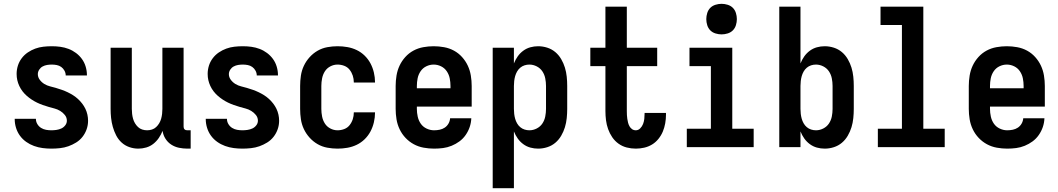

<svg xmlns="http://www.w3.org/2000/svg" viewBox="-20 -770 5540 1005"><path d="M249 8Q226 8 203 5Q180 2 158 -6Q136 -14 117 -27.5Q98 -41 84.5 -59.5Q71 -78 64 -100.5Q57 -123 57 -146V-148H168V-147Q168 -133 175.5 -120.5Q183 -108 195 -100.5Q207 -93 221 -90.5Q235 -88 249 -88Q262 -88 275.5 -90Q289 -92 301 -97.5Q313 -103 321.5 -114Q330 -125 330 -138Q330 -155 319.5 -168Q309 -181 295 -189.5Q281 -198 265.5 -202Q250 -206 234.5 -210.5Q219 -215 203.5 -220.5Q188 -226 173.5 -233Q159 -240 145.5 -249Q132 -258 120 -268.5Q108 -279 98 -292Q88 -305 81 -320Q74 -335 70.5 -350.5Q67 -366 67 -383Q67 -405 73.5 -426Q80 -447 93.5 -465Q107 -483 125.5 -495.5Q144 -508 164.5 -515.5Q185 -523 207 -525.5Q229 -528 251 -528Q274 -528 296 -525Q318 -522 339 -514Q360 -506 378 -492.5Q396 -479 409 -461Q422 -443 428.5 -421Q435 -399 435 -377V-375H324Q324 -388 317.5 -400Q311 -412 300.5 -419.5Q290 -427 277 -429.5Q264 -432 251 -432Q239 -432 226.5 -430Q214 -428 203 -422Q192 -416 185 -405Q178 -394 178 -382Q178 -366 188 -352.5Q198 -339 212 -330.5Q226 -322 242 -318Q258 -314 273.5 -309.5Q289 -305 304.5 -299.5Q320 -294 334.5 -287Q349 -280 362.5 -271.5Q376 -263 388 -252Q400 -241 410 -228Q420 -215 427 -200.5Q434 -186 437.5 -170Q441 -154 441 -138Q441 -115 433.5 -93.5Q426 -72 412 -54Q398 -36 378.5 -24Q359 -12 338 -4.5Q317 3 294 5.5Q271 8 249 8Z M704 8Q680 8 657 0Q634 -8 616.5 -24Q599 -40 588 -61.5Q577 -83 570.5 -106Q564 -129 561.5 -152.5Q559 -176 559 -200V-520H670V-200Q670 -187 671.5 -174Q673 -161 676.5 -148.5Q680 -136 686.5 -125Q693 -114 702.5 -105Q712 -96 724.5 -92Q737 -88 750 -88Q763 -88 775.5 -92Q788 -96 797.5 -105Q807 -114 813.5 -125Q820 -136 823.5 -148.5Q827 -161 828.5 -174Q830 -187 830 -200V-520H941V-108Q941 -104 942 -100Q943 -96 946 -93Q949 -90 953 -89Q957 -88 961 -88H978V8H961Q939 8 917 3.5Q895 -1 876.5 -13Q858 -25 846 -44Q834 -63 831 -85Q823 -65 811 -47.5Q799 -30 782.5 -17Q766 -4 745.5 2Q725 8 704 8Z M1249 8Q1226 8 1203 5Q1180 2 1158 -6Q1136 -14 1117 -27.5Q1098 -41 1084.5 -59.5Q1071 -78 1064 -100.5Q1057 -123 1057 -146V-148H1168V-147Q1168 -133 1175.5 -120.5Q1183 -108 1195 -100.5Q1207 -93 1221 -90.5Q1235 -88 1249 -88Q1262 -88 1275.5 -90Q1289 -92 1301 -97.5Q1313 -103 1321.5 -114Q1330 -125 1330 -138Q1330 -155 1319.5 -168Q1309 -181 1295 -189.5Q1281 -198 1265.5 -202Q1250 -206 1234.5 -210.5Q1219 -215 1203.5 -220.5Q1188 -226 1173.5 -233Q1159 -240 1145.5 -249Q1132 -258 1120 -268.5Q1108 -279 1098 -292Q1088 -305 1081 -320Q1074 -335 1070.5 -350.5Q1067 -366 1067 -383Q1067 -405 1073.5 -426Q1080 -447 1093.5 -465Q1107 -483 1125.5 -495.5Q1144 -508 1164.5 -515.5Q1185 -523 1207 -525.5Q1229 -528 1251 -528Q1274 -528 1296 -525Q1318 -522 1339 -514Q1360 -506 1378 -492.5Q1396 -479 1409 -461Q1422 -443 1428.5 -421Q1435 -399 1435 -377V-375H1324Q1324 -388 1317.5 -400Q1311 -412 1300.5 -419.5Q1290 -427 1277 -429.5Q1264 -432 1251 -432Q1239 -432 1226.5 -430Q1214 -428 1203 -422Q1192 -416 1185 -405Q1178 -394 1178 -382Q1178 -366 1188 -352.5Q1198 -339 1212 -330.5Q1226 -322 1242 -318Q1258 -314 1273.5 -309.5Q1289 -305 1304.5 -299.5Q1320 -294 1334.5 -287Q1349 -280 1362.5 -271.5Q1376 -263 1388 -252Q1400 -241 1410 -228Q1420 -215 1427 -200.5Q1434 -186 1437.5 -170Q1441 -154 1441 -138Q1441 -115 1433.5 -93.5Q1426 -72 1412 -54Q1398 -36 1378.5 -24Q1359 -12 1338 -4.5Q1317 3 1294 5.5Q1271 8 1249 8Z M1747 8Q1720 8 1693 3Q1666 -2 1642.5 -15.5Q1619 -29 1600.5 -49.5Q1582 -70 1570.5 -94.5Q1559 -119 1555 -146Q1551 -173 1551 -200V-320Q1551 -347 1555 -374Q1559 -401 1570.5 -425.5Q1582 -450 1600.5 -470.5Q1619 -491 1642.5 -504.5Q1666 -518 1693 -523Q1720 -528 1747 -528Q1773 -528 1798.5 -523.5Q1824 -519 1847 -508Q1870 -497 1888.5 -479Q1907 -461 1919 -438.5Q1931 -416 1937 -390.5Q1943 -365 1943 -340V-338H1832V-339Q1832 -357 1826.5 -374Q1821 -391 1810 -405Q1799 -419 1782 -425.5Q1765 -432 1747 -432Q1727 -432 1709 -422.5Q1691 -413 1680.5 -396.5Q1670 -380 1666 -360Q1662 -340 1662 -320V-200Q1662 -180 1666 -160Q1670 -140 1680.5 -123.5Q1691 -107 1709 -97.5Q1727 -88 1747 -88Q1765 -88 1782 -94.5Q1799 -101 1810 -115Q1821 -129 1826.5 -146Q1832 -163 1832 -181V-182H1943V-180Q1943 -155 1937 -129.5Q1931 -104 1919 -81.5Q1907 -59 1888.5 -41Q1870 -23 1847 -12Q1824 -1 1798.5 3.5Q1773 8 1747 8Z M2252 8Q2225 8 2197.5 3Q2170 -2 2146 -15Q2122 -28 2103 -48Q2084 -68 2072 -93Q2060 -118 2055.5 -145.5Q2051 -173 2051 -200V-320Q2051 -347 2055.5 -374.5Q2060 -402 2071.5 -426.5Q2083 -451 2101.5 -471.5Q2120 -492 2144 -505Q2168 -518 2195.5 -523Q2223 -528 2250 -528Q2277 -528 2304.5 -523Q2332 -518 2356 -505Q2380 -492 2398.5 -471.5Q2417 -451 2428.5 -426.5Q2440 -402 2444.5 -374.5Q2449 -347 2449 -320V-212H2162V-200Q2162 -180 2166.5 -159.5Q2171 -139 2182.5 -122.5Q2194 -106 2213 -97Q2232 -88 2252 -88Q2267 -88 2281.5 -91Q2296 -94 2308 -102Q2320 -110 2327.5 -123Q2335 -136 2336 -151H2447Q2446 -127 2438.5 -105Q2431 -83 2417.5 -63.5Q2404 -44 2385 -30Q2366 -16 2344 -7Q2322 2 2299 5Q2276 8 2252 8ZM2162 -308H2338V-320Q2338 -340 2334 -360Q2330 -380 2318.5 -397Q2307 -414 2288.5 -423Q2270 -432 2250 -432Q2230 -432 2211.5 -423Q2193 -414 2181.5 -397Q2170 -380 2166 -360Q2162 -340 2162 -320Z M2559 215V-520H2670V-438Q2678 -458 2690 -475Q2702 -492 2719 -504.5Q2736 -517 2756 -522.5Q2776 -528 2797 -528Q2821 -528 2844.5 -520.5Q2868 -513 2886.5 -497.5Q2905 -482 2917.5 -460.5Q2930 -439 2937 -416Q2944 -393 2946.5 -368.5Q2949 -344 2949 -320V-200Q2949 -176 2946.5 -151.5Q2944 -127 2937 -104Q2930 -81 2917.5 -59.5Q2905 -38 2886.5 -22.5Q2868 -7 2844.5 0.5Q2821 8 2797 8Q2776 8 2756 2.5Q2736 -3 2719 -15.5Q2702 -28 2690 -45Q2678 -62 2670 -82V215ZM2751 -88Q2771 -88 2789.5 -97.5Q2808 -107 2819 -123.5Q2830 -140 2834 -160Q2838 -180 2838 -200V-320Q2838 -340 2834 -360Q2830 -380 2819 -396.5Q2808 -413 2789.5 -422.5Q2771 -432 2751 -432Q2738 -432 2725.5 -428Q2713 -424 2703 -415.5Q2693 -407 2686.5 -395.5Q2680 -384 2676.5 -371.5Q2673 -359 2671.5 -346Q2670 -333 2670 -320V-200Q2670 -187 2671.5 -174Q2673 -161 2676.5 -148.5Q2680 -136 2686.5 -124.5Q2693 -113 2703 -104.5Q2713 -96 2725.5 -92Q2738 -88 2751 -88Z M3308 8Q3284 8 3260.5 2Q3237 -4 3217.5 -18Q3198 -32 3184.5 -52Q3171 -72 3163 -94.5Q3155 -117 3152 -141Q3149 -165 3149 -189V-424H3070V-520H3149V-735H3261V-520H3420V-424H3261V-189Q3261 -178 3261.5 -168Q3262 -158 3263.5 -148Q3265 -138 3267.5 -128Q3270 -118 3275 -109Q3280 -100 3288.5 -94Q3297 -88 3308 -88Q3321 -88 3331 -98Q3341 -108 3346 -121Q3351 -134 3352.5 -147.5Q3354 -161 3354 -175V-179H3466V-169Q3466 -147 3462 -124.5Q3458 -102 3449.5 -81.5Q3441 -61 3426.5 -43Q3412 -25 3393 -13.5Q3374 -2 3352 3Q3330 8 3308 8Z M3575 0V-96H3701V-424H3589V-520H3813V-96H3925V0ZM3757 -590Q3741 -590 3725 -595Q3709 -600 3698 -611Q3687 -622 3682 -638Q3677 -654 3677 -670Q3677 -686 3682 -702Q3687 -718 3698 -729Q3709 -740 3725 -745Q3741 -750 3757 -750Q3773 -750 3789 -745Q3805 -740 3816 -729Q3827 -718 3832 -702Q3837 -686 3837 -670Q3837 -654 3832 -638Q3827 -622 3816 -611Q3805 -600 3789 -595Q3773 -590 3757 -590Z M4297 8Q4276 8 4256 2.5Q4236 -3 4219 -15.5Q4202 -28 4190 -45Q4178 -62 4170 -82V0H4059V-735H4170V-438Q4178 -458 4190 -475Q4202 -492 4219 -504.5Q4236 -517 4256 -522.5Q4276 -528 4297 -528Q4321 -528 4344.5 -520.5Q4368 -513 4386.5 -497.5Q4405 -482 4417.5 -460.5Q4430 -439 4437 -416Q4444 -393 4446.5 -368.5Q4449 -344 4449 -320V-200Q4449 -176 4446.5 -151.5Q4444 -127 4437 -104Q4430 -81 4417.5 -59.5Q4405 -38 4386.5 -22.5Q4368 -7 4344.5 0.5Q4321 8 4297 8ZM4251 -88Q4271 -88 4289.5 -97.5Q4308 -107 4319 -123.5Q4330 -140 4334 -160Q4338 -180 4338 -200V-320Q4338 -340 4334 -360Q4330 -380 4319 -396.5Q4308 -413 4289.5 -422.5Q4271 -432 4251 -432Q4238 -432 4225.5 -428Q4213 -424 4203 -415.5Q4193 -407 4186.5 -395.5Q4180 -384 4176.5 -371.5Q4173 -359 4171.5 -346Q4170 -333 4170 -320V-200Q4170 -187 4171.5 -174Q4173 -161 4176.5 -148.5Q4180 -136 4186.5 -124.5Q4193 -113 4203 -104.5Q4213 -96 4225.5 -92Q4238 -88 4251 -88Z M4575 0V-96H4701V-639H4589V-735H4813V-96H4925V0Z M5252 8Q5225 8 5197.5 3Q5170 -2 5146 -15Q5122 -28 5103 -48Q5084 -68 5072 -93Q5060 -118 5055.5 -145.5Q5051 -173 5051 -200V-320Q5051 -347 5055.5 -374.5Q5060 -402 5071.5 -426.5Q5083 -451 5101.5 -471.5Q5120 -492 5144 -505Q5168 -518 5195.5 -523Q5223 -528 5250 -528Q5277 -528 5304.5 -523Q5332 -518 5356 -505Q5380 -492 5398.5 -471.5Q5417 -451 5428.5 -426.5Q5440 -402 5444.5 -374.5Q5449 -347 5449 -320V-212H5162V-200Q5162 -180 5166.5 -159.5Q5171 -139 5182.5 -122.5Q5194 -106 5213 -97Q5232 -88 5252 -88Q5267 -88 5281.5 -91Q5296 -94 5308 -102Q5320 -110 5327.5 -123Q5335 -136 5336 -151H5447Q5446 -127 5438.5 -105Q5431 -83 5417.5 -63.5Q5404 -44 5385 -30Q5366 -16 5344 -7Q5322 2 5299 5Q5276 8 5252 8ZM5162 -308H5338V-320Q5338 -340 5334 -360Q5330 -380 5318.5 -397Q5307 -414 5288.5 -423Q5270 -432 5250 -432Q5230 -432 5211.5 -423Q5193 -414 5181.5 -397Q5170 -380 5166 -360Q5162 -340 5162 -320Z"/></svg>

Font: Iosevka Algr
Style: Bold
Weight: 700
Monospace: yes
Designer: Belleve Invis
Foundry: Belleve Invis
Version: Version 26.0.2; ttfautohint (v1.8.3)